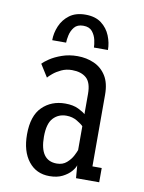

<svg xmlns="http://www.w3.org/2000/svg" viewBox="-81 -749 611 816"><g transform="rotate(10 225.0 -341.0)"><path d="M189 11Q132 11 98.5 -31.8Q65 -74.5 65 -147.5Q65 -227.5 104 -266Q143 -304.5 203 -304.5Q237.5 -304.5 260.5 -293Q283.5 -281.5 290.5 -274V-361.5Q290.5 -410.5 268.2 -430Q246 -449.5 206.5 -449.5Q181.5 -449.5 160.8 -439.8Q140 -430 125.8 -418Q111.5 -406 106.5 -399.5L72.5 -453.5Q80.5 -462.5 101.2 -476.5Q122 -490.5 152.5 -501.2Q183 -512 219.5 -512Q258 -512 290.8 -497.5Q323.5 -483 343 -452Q362.5 -421 362.5 -371V-61.5H402.5V0H302.5L298 -55Q295 -43.5 281.8 -28Q268.5 -12.5 245.5 -0.8Q222.5 11 189 11ZM210.5 -47Q236.5 -47 253.2 -61.8Q270 -76.5 279 -94Q288 -111.5 290.5 -119.5V-222Q283.5 -230 263 -242.2Q242.5 -254.5 216.5 -254.5Q182 -254.5 159.8 -230.5Q137.5 -206.5 137.5 -150Q137.5 -47 210.5 -47ZM222 -691.5Q264.5 -691.5 290.8 -671.5Q317 -651.5 329.2 -621.2Q341.5 -591 341.5 -560H281Q281 -572.5 276.8 -592.2Q272.5 -612 259.8 -627.8Q247 -643.5 221 -643.5Q195 -643.5 182.2 -627.8Q169.5 -612 165.2 -592.2Q161 -572.5 161 -560H101Q101 -591 113.8 -621.2Q126.5 -651.5 153.2 -671.5Q180 -691.5 222 -691.5Z"/></g></svg>

Font: Trispace Condensed Light
Style: Regular
Weight: 300
Width: 3
Designer: Tyler Finck
Foundry: Etcetera Type Company
Version: Version 1.210; ttfautohint (v1.8.3)